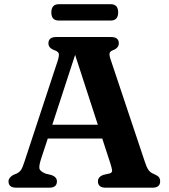

<svg xmlns="http://www.w3.org/2000/svg" viewBox="-20 -872 787 892"><path d="M244.5 -29.5Q244.5 0 208.5 0H55.5Q19.5 0 19.5 -29.5Q19.5 -46.5 42 -59.5L58 -66Q71 -72.5 78 -83Q85 -93.5 94.5 -123.5L249 -592.5Q255.5 -614 253 -623.2Q250.5 -632.5 232.5 -639Q205 -649 205 -670.5Q205 -700 241.5 -700H496Q532 -700 532 -671Q532 -649 504.5 -638.5Q492 -634 489.5 -625.8Q487 -617.5 492.5 -600L651 -126Q660 -97 669.2 -83.2Q678.5 -69.5 695.5 -63.5Q712.5 -56 718.2 -48.8Q724 -41.5 724 -29.5Q724 0 688 0H471.5Q435 0 435 -29.5Q435 -50 459.5 -59.5L489 -66Q501.5 -70 500.8 -80Q500 -90 493 -112L455 -228.5H202L171 -134.5Q161 -103.5 163 -90Q165 -76.5 191.5 -65.5L220 -58.5Q244.5 -49 244.5 -29.5ZM223 -292.5H434.5L329 -617ZM218.5 -814Q218.5 -852.5 253.5 -852.5H494Q529 -852.5 529 -814.5Q529 -776.5 494 -776.5H253.5Q218.5 -776.5 218.5 -814Z"/></svg>

Font: Fraunces 9pt S050 SemiBold
Style: Regular
Weight: 600
Version: Version 1.000; ttfautohint (v1.8.3)